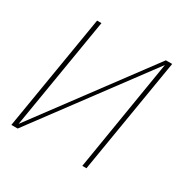

<svg xmlns="http://www.w3.org/2000/svg" viewBox="-126 -647 753 764"><g transform="rotate(30 250.0 -265.0)"><path d="M21 0 109 -530H129L44 -18L425 -530H454L366 0H347L431 -512L50 0Z"/></g></svg>

Font: Iosevka Slab Thin Oblique
Style: Regular
Weight: 100
Italic angle: -9°
Monospace: yes
Designer: Belleve Invis
Foundry: Belleve Invis
Version: Version 11.1.0; ttfautohint (v1.8.3)